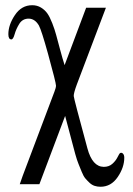

<svg xmlns="http://www.w3.org/2000/svg" viewBox="-20 -460 512 740"><path d="M12.2 -328.1Q12.2 -364.3 37.6 -402.1Q63 -439.9 104 -439.9Q123 -439.9 137.9 -430.9Q152.8 -421.9 162.4 -408.4Q171.9 -395 181.4 -370.6Q190.9 -346.2 196.5 -325.2Q202.1 -304.2 211.7 -268.6Q221.2 -232.9 229 -209L312 -430.2H388.2L275.9 -133.8Q263.7 -100.6 264.2 -89.8Q264.2 -82 316.9 111.8Q335.9 182.6 379.9 183.1Q399.9 183.1 412.8 171.6Q425.8 160.2 432.9 146Q439.9 131.8 442.9 129.9Q448.7 127 453.9 132.1Q459 137.2 459 147.9Q459 185.1 433.6 222.4Q408.2 259.8 367.2 259.8Q355 259.8 344.5 256.3Q334 252.9 325 244.4Q315.9 235.8 308.8 227.5Q301.8 219.2 294.9 202.1Q288.1 185.1 282.5 171.6Q276.9 158.2 270 133.5Q263.2 108.9 258.5 90.3Q253.9 71.8 245.4 40.8Q236.8 9.8 231 -13.2L131.8 250H56.2Q62 231 90.8 155.8L189.9 -106.9Q195.8 -122.1 195.8 -129.9Q195.8 -141.1 165 -252.9Q140.1 -342.8 129.9 -361.8Q114.7 -387.7 90.8 -388.2Q66.9 -388.2 54.4 -368.2Q42 -348.1 36.4 -328.1Q30.8 -308.1 23.9 -308.1Q12.2 -308.1 12.2 -328.1Z"/></svg>

Font: CMU Serif Upright Italic
Style: UprightItalic
Weight: 500
Version: Version 0.7.0